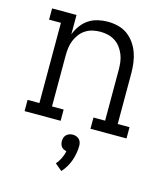

<svg xmlns="http://www.w3.org/2000/svg" viewBox="-115 -627 830 957"><g transform="rotate(15 300.0 -148.5)"><path d="M37 0V-58H98V-472H37V-530H163V-430Q172 -454 187.5 -475.5Q203 -497 224.5 -511.5Q246 -526 272 -532Q298 -538 323 -538Q350 -538 376.5 -531.5Q403 -525 424.5 -509.5Q446 -494 461.5 -472Q477 -450 486 -425Q495 -400 498.5 -373.5Q502 -347 502 -320V-58H563V0H377V-58H437V-320Q437 -340 434.5 -360Q432 -380 424.5 -398.5Q417 -417 405 -433Q393 -449 376 -460Q359 -471 339.5 -475.5Q320 -480 300 -480Q280 -480 260.5 -475.5Q241 -471 224 -460Q207 -449 195 -433Q183 -417 175.5 -398.5Q168 -380 165.5 -360Q163 -340 163 -320V-58H223V0ZM291 241 255 211Q268 196 277 177.5Q286 159 290 140Q290 140 290 140Q290 140 290 140Q283 138 276 134.5Q269 131 264 125Q259 119 257 111Q255 103 255 96Q255 87 258 78Q261 69 267.5 63Q274 57 282.5 54Q291 51 300 51Q309 51 317.5 54Q326 57 332.5 63Q339 69 342 78Q345 87 345 96Q345 135 331.5 173.5Q318 212 291 241Z"/></g></svg>

Font: Iosevka Curly Slab LtEx
Style: Regular
Weight: 300
Width: 7
Monospace: yes
Designer: Belleve Invis
Foundry: Belleve Invis
Version: Version 11.1.0; ttfautohint (v1.8.3)